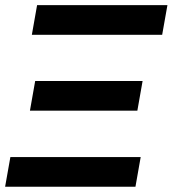

<svg xmlns="http://www.w3.org/2000/svg" viewBox="-21 -713 660 733"><path d="M-1.5 0H496.1L516.1 -113.3H18.6ZM100.6 -580.1H598.1L618.2 -693.4H120.6ZM93.3 -290.5H503.4L523.4 -403.8H113.3Z"/></svg>

Font: Cascadia Code SemiBold
Style: Italic
Weight: 600
Italic angle: -10°
Monospace: yes
Designer: Aaron Bell
Foundry: Saja Typeworks
Version: Version 2404.023